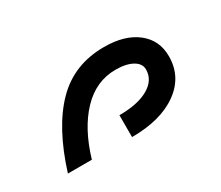

<svg xmlns="http://www.w3.org/2000/svg" viewBox="-51 -817 449 390"><g transform="rotate(-30 173.5 -621.5)"><path d="M211.9 -714.8Q260.3 -714.8 288.6 -692.6Q316.9 -670.4 316.9 -632.8Q316.9 -584.5 277.1 -556.2Q237.3 -527.8 169.9 -527.8V-579.1Q213.4 -579.1 238.3 -593.5Q263.2 -607.9 263.2 -632.8Q263.2 -646.5 248.5 -654.8Q233.9 -663.1 209 -663.1Q163.1 -663.1 128.9 -627.2Q94.7 -591.3 76.2 -528.8H20Q48.8 -620.6 95 -667.7Q141.1 -714.8 211.9 -714.8Z"/></g></svg>

Font: LT Superior
Style: Regular
Weight: 400
Designer: Daniel Lyons
Foundry: LyonsType
Version: Version 1.000